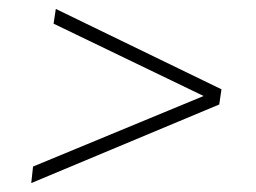

<svg xmlns="http://www.w3.org/2000/svg" viewBox="-20 -513 573 430"><path d="M105 -493 476 -313 471 -279 50 -103 54 -140 436 -298 100 -460Z"/></svg>

Font: Exo 2 ExtraLight
Style: Italic
Weight: 250
Italic angle: -8°
Designer: Natanael Gama
Foundry: Natanael Gama
Version: Version 2.010